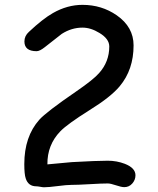

<svg xmlns="http://www.w3.org/2000/svg" viewBox="-20 -770 650 791"><path d="M492.2 1Q480 1 457.8 -6.6Q435.5 -14.2 423.8 -14.2Q398.9 -14.2 349.1 -11.2Q299.3 -8.3 273.9 -8.3Q254.9 -8.3 217.5 -3.4Q180.2 1.5 161.1 1.5Q155.8 1.5 145.5 -0.5Q135.3 -2.4 129.9 -2.4Q96.2 -2.4 85.9 -35.2Q80.1 -52.2 80.1 -93.8Q80.1 -207.5 142.1 -276.9Q170.4 -308.6 294.9 -394Q364.7 -441.9 388.2 -468.8Q430.2 -515.6 430.2 -578.6Q430.2 -609.9 389.6 -634.3Q354 -656.2 319.8 -656.2Q274.9 -656.2 234.4 -630.4L164.6 -575.7Q143.6 -559.1 130.9 -559.1Q80.6 -559.1 80.6 -599.1Q80.6 -622.1 99.1 -638.7Q156.2 -692.4 198.2 -716.3Q257.3 -750 319.8 -750Q398.9 -750 460.9 -707Q530.3 -658.7 530.3 -583Q530.3 -533.2 516.1 -491.2Q502 -449.2 473.1 -414.6Q436.5 -370.6 349.1 -316.4Q257.3 -258.8 228.5 -229Q174.3 -172.9 175.3 -92.8L275.9 -102.1Q379.4 -107.9 423.8 -107.9Q460.9 -107.9 494.1 -95.2Q538.1 -78.1 538.1 -47.9Q538.1 -28.8 524.9 -13.9Q511.7 1 492.2 1Z"/></svg>

Font: Bharatayuddha
Style: Regular
Weight: 400
Designer: R.S. Wihananto
Foundry: R.S. Wihananto
Version: Version 2.0.1